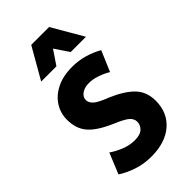

<svg xmlns="http://www.w3.org/2000/svg" viewBox="-232 -799 873 873"><g transform="rotate(-45 204.5 -362.0)"><path d="M25 -38 66 -138Q90 -121 122.5 -108Q155 -95 187 -95Q223 -95 239 -110.5Q255 -126 255 -147Q255 -166 239 -180.5Q223 -195 171 -217Q97 -249 66 -285.5Q35 -322 35 -379Q35 -421 57 -456Q79 -491 121 -512Q163 -533 222 -533Q263 -533 300.5 -522Q338 -511 369 -493L327 -394Q306 -407 277.5 -417Q249 -427 224 -427Q195 -427 177 -414Q159 -401 159 -382Q159 -365 175 -350Q191 -335 243 -315Q313 -285 347.5 -248.5Q382 -212 382 -155Q382 -79 330 -34Q278 11 188 11Q140 11 97.5 -3.5Q55 -18 25 -38ZM75 -585 161 -735H276L363 -585H265L219 -653L173 -585Z"/></g></svg>

Font: Radio Canada Condensed SemiBold
Style: Regular
Weight: 600
Width: 3
Designer: Charles Daoud, Etienne Aubert Bonn, Alexandre Saumier Demers, Jacques Le Bailly
Foundry: Radio-Canada
Version: Version 2.104; ttfautohint (v1.8.4.7-5d5b);gftools[0.9.28.de